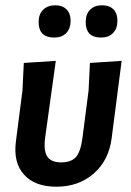

<svg xmlns="http://www.w3.org/2000/svg" viewBox="-20 -698 496 726"><path d="M189 -678Q216 -678 231.5 -662.5Q247 -647 247 -620Q247 -590 230.5 -573Q214 -556 185 -556Q126 -556 126 -615Q126 -644 143 -661Q160 -678 189 -678ZM366 -678Q394 -678 409 -662.5Q424 -647 424 -620Q424 -590 407.5 -573Q391 -556 362 -556Q304 -556 304 -615Q304 -644 320.5 -661Q337 -678 366 -678ZM193 8Q112 8 71 -37.5Q30 -83 40 -162L65 -356L70 -460L191 -468L151 -180Q144 -129 158.5 -106.5Q173 -84 211 -84Q249 -84 267 -104Q285 -124 292 -178L315 -356L320 -460L440 -468L402 -174Q391 -91 334 -41.5Q277 8 193 8Z"/></svg>

Font: Alegreya Sans SC
Style: Bold Italic
Weight: 700
Italic angle: -7°
Designer: Juan Pablo del Peral
Foundry: Huerta Tipografica
Version: Version 2.007